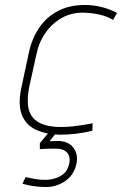

<svg xmlns="http://www.w3.org/2000/svg" viewBox="-20 -530 490 771"><path d="M215 -8H184L140 45V69Q152 68 163 67.5Q174 67 184 67Q194 67 203 67Q233 66 248.5 82Q264 98 258 127Q252 154 236 167.5Q220 181 202 186Q184 191 172 192Q151 193 132.5 190.5Q114 188 101 185Q88 182 83 181L70 208Q82 211 96 214Q110 217 128 219Q146 221 168 221Q210 220 244 195.5Q278 171 287 127Q295 90 274.5 63Q254 36 211 36Q206 36 199 36.5Q192 37 179 37ZM434 -450 450 -478Q422 -493 389 -501.5Q356 -510 321 -510Q258 -510 212 -485.5Q166 -461 137 -418Q108 -375 96 -319L65 -174Q52 -110 67.5 -69.5Q83 -29 122.5 -10Q162 9 219 11Q252 11 285.5 7Q319 3 351 -5L352 -35Q352 -35 341.5 -33Q331 -31 312.5 -28Q294 -25 271.5 -22.5Q249 -20 225 -20Q186 -20 157.5 -29Q129 -38 112.5 -57Q96 -76 92.5 -106.5Q89 -137 97 -179L126 -311Q136 -360 162.5 -398Q189 -436 229 -458.5Q269 -481 321 -479Q349 -478 379 -471.5Q409 -465 434 -450Z"/></svg>

Font: Advent Pro ExtraLight
Style: Italic
Weight: 250
Italic angle: -12°
Version: Version 3.000